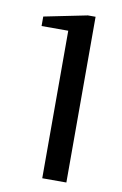

<svg xmlns="http://www.w3.org/2000/svg" viewBox="-77 -692 469 737"><g transform="rotate(10 157.5 -323.0)"><path d="M141 0V-575H37V-612L205 -646H235V0Z"/></g></svg>

Font: RIT Lekha
Style: Regular
Weight: 400
Designer: Rahul Radhakrishnan
Version: 1.0